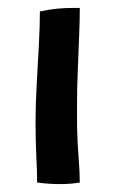

<svg xmlns="http://www.w3.org/2000/svg" viewBox="-20 -462 292 486"><path d="M182 0Q171 2 158 3Q145 4 131 4Q118 4 103 3Q88 2 74 0Q74 -26 72 -66Q70 -106 70 -152Q70 -199 73 -250.5Q76 -302 78.5 -350Q81 -398 81 -433Q104 -438 124.5 -440Q145 -442 168 -442H182Q182 -416 180.5 -375Q179 -334 177 -287.5Q175 -241 175 -197V-162Q175 -115 178.5 -70.5Q182 -26 182 0Z"/></svg>

Font: Ponomar
Style: Regular
Weight: 400
Version: Version 1.301; ttfautohint (v1.8.4.7-5d5b)